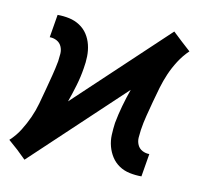

<svg xmlns="http://www.w3.org/2000/svg" viewBox="-71 -606 737 691"><g transform="rotate(10 297.5 -260.0)"><path d="M61 14 29 -17 -5 -47Q17 -67 32.5 -92Q48 -117 59.5 -142.5Q71 -168 78.5 -195Q86 -222 93 -248.5Q100 -275 107 -302Q114 -329 119 -356Q121 -370 122 -384Q123 -398 117.5 -410.5Q112 -423 100 -429.5Q88 -436 74 -436L88 -520Q110 -520 131 -515.5Q152 -511 169.5 -499.5Q187 -488 198 -471Q209 -454 214 -433.5Q219 -413 218.5 -391Q218 -369 214 -347Q209 -315 199.5 -283Q190 -251 179 -220L512 -534L545 -503L578 -473Q557 -453 541 -428Q525 -403 514 -377.5Q503 -352 495 -325Q487 -298 480 -271.5Q473 -245 466 -218Q459 -191 455 -164Q453 -150 452 -136Q451 -122 456.5 -109.5Q462 -97 474 -90.5Q486 -84 500 -84L486 0Q464 0 442.5 -4.5Q421 -9 404 -20.5Q387 -32 376 -49Q365 -66 359.5 -86.5Q354 -107 355 -129Q356 -151 359 -173Q365 -205 374 -237Q383 -269 394 -300Z"/></g></svg>

Font: Iosevka Custom Medium Oblique
Style: Regular
Weight: 500
Italic angle: -9°
Designer: Belleve Invis
Foundry: Belleve Invis
Version: Version 27.0.1